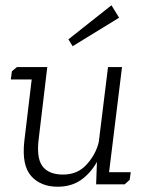

<svg xmlns="http://www.w3.org/2000/svg" viewBox="-20 -698 557 727"><path d="M431 -631 255 -523 239 -549 402 -678ZM475 -46 471 -17 452 0H344L347 -85Q323 -42 286.5 -16.5Q250 9 198 9Q134 9 98 -31.5Q62 -72 72 -163L100 -397H21L25 -428L44 -444H159L127 -176Q117 -101 140.5 -69Q164 -37 219 -37Q274 -37 308.5 -75.5Q343 -114 354 -160L389 -444H442L393 -46Z"/></svg>

Font: Zilla Slab Light
Style: Italic
Weight: 300
Italic angle: -6°
Designer: Typotheque.com
Foundry: Typotheque type foundry
Version: Version 1.1; 2017; ttfautohint (v1.6)